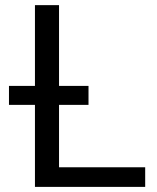

<svg xmlns="http://www.w3.org/2000/svg" viewBox="-20 -731 613 751"><path d="M547.9 -76.7V0H192.4V-76.7ZM210.9 -710.9V0H116.7V-710.9ZM326.2 -395V-320.8H15.1V-395Z"/></svg>

Font: RobotoDEMO
Style: Regular
Weight: 400
Designer: Christian Robertson
Foundry: Google
Version: Version 2.136